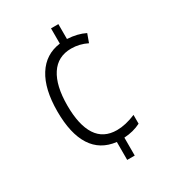

<svg xmlns="http://www.w3.org/2000/svg" viewBox="-179 -820 831 927"><g transform="rotate(-30 236.5 -357.0)"><path d="M294 -641Q351 -638 393 -617L376 -570Q334 -591 288 -591Q213 -591 174 -531.5Q135 -472 135 -362Q135 -253 172 -196Q209 -139 284 -139Q332 -139 389 -163V-114Q348 -93 296 -90V10H254V-90Q167 -100 123 -168.5Q79 -237 79 -361Q79 -485 124 -556.5Q169 -628 253 -639V-724H294Z"/></g></svg>

Font: Noto Sans Display Light Narrow
Style: Regular
Weight: 300
Width: 4
Designer: Monotype Design team
Foundry: Monotype Imaging Inc.
Version: Version 1.000